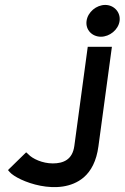

<svg xmlns="http://www.w3.org/2000/svg" viewBox="-20 -641 506 779"><path d="M19.3 57C50.4 93 221.1 162 319.3 79C349.8 53 371.4 12 379.3 -47L434 -451H336L281.6 -49C274.1 7 237 22 194 22C152 22 111.6 3 95 -15L86.1 -23L12.4 49ZM389.5 -492C424.5 -492 460.3 -520 465.2 -556C470 -592 442 -621 407 -621C371 -621 336 -592 331.2 -556C326.3 -520 353.5 -492 389.5 -492Z"/></svg>

Font: Charger
Style: ExBdIt
Weight: 400
Designer: Jasper
Foundry: Cannot Into Space Fonts
Version: Version 0.99